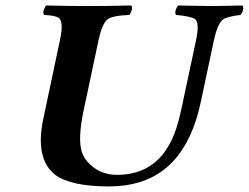

<svg xmlns="http://www.w3.org/2000/svg" viewBox="-20 -667 903 697"><path d="M337.9 -522 284.2 -269Q260.7 -159.7 278.3 -111.8Q285.2 -94.7 295.4 -82Q337.9 -32.7 403.8 -32.2Q557.1 -32.2 614.3 -185.1Q628.4 -222.7 639.6 -276.9L691.9 -522Q705.1 -583.5 688 -597.7Q674.8 -607.4 619.1 -612.8Q612.3 -621.1 622.1 -640.6Q624.5 -645 626.5 -647Q726.6 -645 752.9 -645Q764.6 -645 860.4 -647Q867.2 -638.7 857.9 -619.6Q855.5 -615.2 853.5 -612.8Q802.7 -606.9 788.6 -595.7Q769 -578.6 756.8 -522L708.5 -294.9Q650.9 -24.4 434.6 5.9Q405.3 9.8 374 9.8Q236.8 9.3 180.7 -32.2Q106.4 -89.8 137.2 -235.8L197.8 -522Q211.9 -587.9 193.4 -602.1Q180.7 -610.8 140.1 -612.8Q133.3 -621.1 143.1 -640.6Q145.5 -645 147.5 -647Q247.6 -645 293 -645Q358.9 -645 456.5 -647Q463.4 -638.7 454.1 -619.6Q451.7 -615.2 449.2 -612.8Q387.2 -610.4 369.6 -596.2Q350.1 -579.1 337.9 -522Z"/></svg>

Font: Linux Libertine Slanted O
Style: Bold Slanted
Weight: 700
Designer: Philipp H. Poll
Foundry: Philipp H. Poll
Version: Version 5.0.0